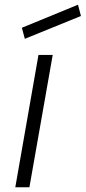

<svg xmlns="http://www.w3.org/2000/svg" viewBox="-20 -796 364 816"><path d="M324 -728 85.5 -631 73 -678 311.5 -776ZM204 -562.5 105 0H45L143.5 -562.5Z"/></svg>

Font: Russisch Sans Light
Style: Italic
Weight: 300
Italic angle: -10°
Designer: Michael Sharanda (font) & Cristiano Sobral (main changes)
Foundry: Michael Sharanda
Version: Version 2.00;September 8, 2020;FontCreator 13.0.0.2681 64-bi